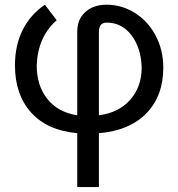

<svg xmlns="http://www.w3.org/2000/svg" viewBox="-20 -548 745 802"><path d="M302.7 8.3V233.4H393.1V8.3Q520.5 -2 591.3 -74.5Q662.1 -147 662.1 -265.6Q662.1 -338.4 630.4 -398.9Q598.6 -459.5 543.7 -493.9Q488.8 -528.3 425.3 -528.3Q370.1 -528.3 336.4 -497.8Q302.7 -467.3 302.7 -416V-66.4Q221.7 -79.1 177.5 -135Q133.3 -190.9 133.3 -275.4Q138.2 -395 216.8 -463.4L167.5 -528.3Q105.5 -485.8 74 -421.6Q42.5 -357.4 42.5 -275.4Q42.5 -152.8 110.1 -77.9Q177.7 -2.9 302.7 8.3ZM393.1 -66.4V-413.6Q393.1 -453.6 425.3 -453.6Q488.8 -453.6 529.1 -400.9Q569.3 -348.1 571.8 -265.6Q571.8 -185.5 523.9 -131.3Q476.1 -77.1 393.1 -66.4Z"/></svg>

Font: FAU Chimera
Style: Regular
Weight: 400
Version: Version 1.002;hotconv 1.0.117;makeotfexe 2.5.65602